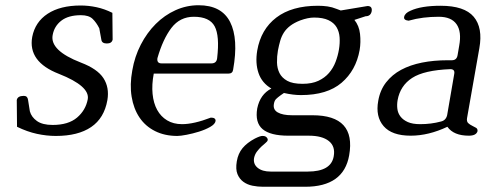

<svg xmlns="http://www.w3.org/2000/svg" viewBox="-20 -518 1885 733"><path d="M390 -136Q378 -67 328 -33Q278 1 193 1Q158 1 121 -7Q84 -15 45 -34L44 -136Q47 -152 71 -152Q85 -152 87 -137L94 -93Q100 -71 121 -56Q142 -41 181 -41Q241 -41 274 -69Q307 -97 315 -139Q324 -189 205 -236Q86 -282 103 -377Q114 -434 162 -465.5Q210 -497 288 -497Q318 -497 348.5 -490.5Q379 -484 409 -469L410 -367Q407 -352 388 -352Q369 -352 367 -366L359 -410Q348 -432 333.5 -446Q319 -460 289 -460Q241 -460 214 -439Q187 -418 181 -384Q170 -325 289 -279Q352 -255 375 -219.5Q398 -184 390 -136Z M870 -252Q868 -237 852 -237H567Q559 -195 562.5 -159.5Q566 -124 580 -98.5Q594 -73 618 -58.5Q642 -44 675 -44Q720 -44 785 -69Q804 -69 803 -56Q801 -44 782.5 -33.5Q764 -23 740 -15.5Q716 -8 692.5 -3.5Q669 1 657 1Q609 1 572 -17.5Q535 -36 512.5 -69.5Q490 -103 482.5 -149Q475 -195 485 -249Q494 -302 517.5 -347.5Q541 -393 574.5 -426.5Q608 -460 650 -479Q692 -498 738 -498Q826 -498 858.5 -434Q891 -370 870 -252ZM809 -296Q819 -381 799.5 -417.5Q780 -454 720 -454Q667 -454 634.5 -411.5Q602 -369 581 -296Q578 -276 597 -276H787Q807 -276 809 -296Z M1313 75Q1292 195 1145 195H984Q964 195 944 191Q924 187 909 176Q894 165 886.5 146.5Q879 128 884 98Q889 68 906 47.5Q923 27 953 11Q975 0 983 1Q993 1 998 6.5Q1003 12 1002 17Q1001 22 994 27.5Q987 33 978 41.5Q969 50 961 60.5Q953 71 950 85Q946 108 963.5 122.5Q981 137 1013 137H1155Q1244 137 1254 79Q1261 41 1235.5 20.5Q1210 0 1159 0H1081Q1012 0 982.5 -25Q953 -50 962 -104Q973 -158 1016 -180Q980 -201 967 -239Q954 -277 962 -325Q976 -406 1035 -451Q1094 -496 1194 -496Q1213 -496 1230.5 -493.5Q1248 -491 1265 -484L1281 -478L1383 -495Q1402 -495 1399 -475Q1395 -456 1376 -456L1333 -442Q1351 -420 1354.5 -388.5Q1358 -357 1353 -327Q1339 -249 1284 -202Q1229 -155 1129 -155Q1114 -155 1098 -157Q1082 -159 1064 -163L1051 -154Q1040 -146 1034 -140Q1028 -134 1026 -123Q1021 -100 1040 -89Q1059 -78 1095 -78H1173Q1340 -78 1313 75ZM1274 -329Q1278 -353 1276.5 -375Q1275 -397 1265 -414Q1255 -431 1234 -441Q1213 -451 1179 -451Q1156 -451 1126 -440Q1103 -431 1088 -419.5Q1073 -408 1064 -394Q1055 -380 1050 -363Q1045 -346 1041 -325Q1037 -302 1037.5 -279.5Q1038 -257 1047 -239Q1056 -221 1076.5 -209.5Q1097 -198 1135 -198Q1171 -198 1195.5 -209.5Q1220 -221 1236 -239.5Q1252 -258 1261 -281.5Q1270 -305 1274 -329Z M1803 -17Q1798 0 1770 0Q1712 0 1688 -34Q1616 0 1548 0Q1476 0 1444.5 -36.5Q1413 -73 1424 -133Q1431 -174 1454 -203.5Q1477 -233 1511.5 -251.5Q1546 -270 1591 -279Q1636 -288 1689 -288H1705Q1724 -288 1727 -308L1733 -343Q1743 -397 1723 -425.5Q1703 -454 1655 -454Q1625 -454 1596.5 -450.5Q1568 -447 1540 -439Q1520 -441 1523 -454Q1526 -468 1547 -477Q1588 -496 1662 -496Q1753 -496 1788.5 -454Q1824 -412 1810 -334L1763 -67Q1761 -54 1767.5 -48Q1774 -42 1782.5 -38Q1791 -34 1797.5 -30Q1804 -26 1803 -17ZM1714 -235Q1718 -254 1699 -254Q1599 -250 1553.5 -220.5Q1508 -191 1498 -136Q1495 -119 1497 -102.5Q1499 -86 1509 -73Q1519 -60 1537 -52Q1555 -44 1584 -44Q1626 -44 1663 -54Q1682 -58 1687 -78Z"/></svg>

Font: Jura
Style: Italic
Weight: 400
Designer: Ed Merritt
Foundry: Ten by Twenty
Version: Version 1.007